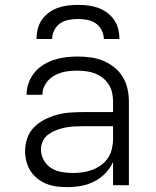

<svg xmlns="http://www.w3.org/2000/svg" viewBox="-20 -760 640 788"><path d="M256 8Q235 8 213.5 5.5Q192 3 172 -5Q152 -13 134.5 -26.5Q117 -40 105.5 -58Q94 -76 88.5 -97Q83 -118 83 -140Q83 -167 92 -193Q101 -219 120 -238Q139 -257 163.5 -269.5Q188 -282 214 -289Q240 -296 267 -298Q294 -300 321 -300H444V-344Q444 -362 440 -380Q436 -398 426 -413.5Q416 -429 401.5 -440.5Q387 -452 370 -458.5Q353 -465 334.5 -467.5Q316 -470 298 -470Q282 -470 265.5 -468.5Q249 -467 233.5 -462.5Q218 -458 203.5 -450Q189 -442 178 -430Q167 -418 160.5 -403Q154 -388 154 -371H89Q89 -396 97.5 -419.5Q106 -443 121.5 -462Q137 -481 158 -494Q179 -507 202 -514.5Q225 -522 249.5 -525Q274 -528 298 -528Q325 -528 351.5 -524.5Q378 -521 402.5 -511Q427 -501 448 -484.5Q469 -468 483 -445.5Q497 -423 503 -396.5Q509 -370 509 -344V0H444V-95Q432 -69 412 -48.5Q392 -28 366.5 -15Q341 -2 313 3Q285 8 256 8ZM279 -50Q300 -50 320 -53Q340 -56 359 -63Q378 -70 395 -82.5Q412 -95 423 -111.5Q434 -128 439 -148.5Q444 -169 444 -189V-242H321Q302 -242 284 -241Q266 -240 248 -236.5Q230 -233 212.5 -226.5Q195 -220 180 -209.5Q165 -199 156.5 -182Q148 -165 148 -147Q148 -124 159.5 -103Q171 -82 190.5 -70Q210 -58 233 -54Q256 -50 279 -50ZM130 -600Q130 -621 135 -641.5Q140 -662 152 -679Q164 -696 181 -708.5Q198 -721 218 -728Q238 -735 258.5 -737.5Q279 -740 300 -740Q321 -740 341.5 -737.5Q362 -735 382 -728Q402 -721 419 -708.5Q436 -696 448 -679Q460 -662 465 -641.5Q470 -621 470 -600H406Q406 -619 397 -636.5Q388 -654 372.5 -664.5Q357 -675 338 -678.5Q319 -682 300 -682Q281 -682 262 -678.5Q243 -675 227.5 -664.5Q212 -654 203 -636.5Q194 -619 194 -600Z"/></svg>

Font: Iosevka Aile Custom Light
Style: Regular
Weight: 300
Designer: Belleve Invis
Foundry: Belleve Invis
Version: Version 17.0.2; ttfautohint (v1.8.3)